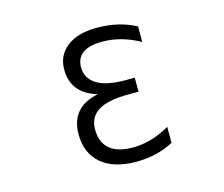

<svg xmlns="http://www.w3.org/2000/svg" viewBox="-105 -883 1210 1036"><g transform="rotate(-15 500.0 -365.0)"><path d="M744.1 -127V-38.1Q651.4 11.7 535.2 11.7Q409.2 11.7 340.3 -47.4Q271.5 -106.4 271.5 -211.9Q271.5 -362.3 427.7 -394.5Q286.1 -436.5 287.1 -570.3Q287.1 -648.4 347.7 -695.3Q408.2 -742.2 513.7 -742.2Q637.7 -742.2 732.4 -691.4V-604.5Q629.9 -662.1 523.4 -662.1Q377.9 -662.1 377.9 -556.6Q377.9 -496.1 431.2 -462.4Q484.4 -428.7 591.8 -428.7H643.6V-350.6H591.8Q471.7 -350.6 418 -316.4Q364.3 -282.2 364.3 -214.8Q364.3 -141.6 408.2 -104.5Q452.1 -67.4 539.1 -67.4Q642.6 -68.4 744.1 -127Z"/></g></svg>

Font: Gen Shin Gothic Monospace Regular
Style: Regular
Weight: 400
Designer: [Source Han Sans]
Ryoko NISHIZUKA  (kana & ideographs); Paul D. Hunt (Latin, Greek & Cyrillic); Wenlong ZHANG  (bopomofo
Version: Version 1.002.20150607